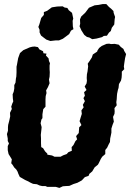

<svg xmlns="http://www.w3.org/2000/svg" viewBox="-20 -898 638 941"><path d="M271 23 254 18H241H212L203 14H187L174 11L161 5L142 3L131 -2L114 -11L103 -16L91 -23L77 -31L70 -46L66 -57L60 -67L50 -77L41 -91L35 -98L38 -117L32 -127L22 -143L18 -162V-182L24 -195L18 -207V-219L14 -241L19 -257V-274L20 -286L25 -305L30 -328L29 -345L38 -364L35 -375L40 -390L45 -401L43 -415L42 -436L47 -448L50 -464V-481L56 -493L58 -513L60 -523L61 -543V-571L63 -580L69 -613L74 -627L78 -638L94 -652L103 -656L126 -666L138 -669L150 -670L166 -667L173 -656L191 -647L193 -637L208 -635L205 -626L218 -612L220 -599L225 -588L223 -577V-558L224 -544L223 -522L220 -508L223 -490L215 -471L206 -455L208 -442L204 -427L203 -411V-399V-375L192 -363L188 -338V-319L183 -312L179 -294L184 -275L183 -264L180 -237L181 -220V-207V-196L182 -177L191 -172L201 -156L212 -145V-140L235 -136L247 -130H277L290 -137L307 -143L315 -152L332 -159L331 -177L340 -187L350 -207L358 -215L353 -231L366 -246L368 -274L379 -285L370 -304L375 -321L381 -340L379 -357L390 -372L386 -384L396 -402L389 -417L396 -429L392 -446L404 -457L395 -474L404 -489L406 -502L405 -516L406 -534L409 -548L412 -573L410 -586L419 -599L430 -616L435 -631L456 -645L458 -651L466 -663L479 -673L502 -683L515 -684L524 -682L542 -683L562 -679L572 -668L585 -658L589 -648L598 -633L593 -613L589 -587L587 -572L589 -559L577 -547V-532L576 -517L573 -503L563 -486L561 -467L558 -458L554 -439L553 -429L552 -412L550 -397L552 -382L541 -368L542 -352L541 -340L534 -325L538 -302L532 -287L526 -268V-248L523 -233L520 -219L519 -202L513 -191L505 -174L496 -163V-143L481 -130L474 -119L465 -100L460 -91L444 -78L432 -58L418 -46L414 -36L396 -30L381 -14L359 -2L343 3L340 4L320 13L301 14L288 15ZM432 -706 418 -714 406 -717 393 -727 379 -749 370 -769 373 -782 372 -803 378 -817 398 -836 410 -852 416 -860 444 -872 463 -874 483 -878H501L514 -864L525 -855L536 -844L537 -835L544 -815L542 -804L540 -778L528 -762L523 -746L514 -738L504 -723L489 -722L480 -716L453 -709ZM227 -697 207 -704 195 -713 181 -724 174 -739V-752L168 -766L173 -779L182 -810L195 -825V-839L211 -845L234 -862L260 -866L287 -867L297 -861L310 -859L317 -848L333 -835L335 -826L339 -807L336 -796L337 -769L340 -755L328 -748L319 -731L303 -719L288 -708L269 -700H253Z"/></svg>

Font: Winky Rough
Style: Bold Italic
Weight: 700
Italic angle: -8.97852°
Designer: Simon Atzbach
Foundry: typofactur
Version: Version 1.206; ttfautohint (v1.8.4.7-5d5b)